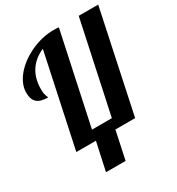

<svg xmlns="http://www.w3.org/2000/svg" viewBox="-220 -887 1134 1230"><g transform="rotate(-30 347.0 -271.5)"><path d="M200.2 207 245.1 0H100.1L245.1 -680.2Q178.7 -652.3 141.8 -596.9Q105 -541.5 105 -460.9Q105 -441.9 107.2 -429.9Q109.4 -418 112.1 -410.9Q114.7 -403.8 116.9 -399.9Q119.1 -396 119.1 -393.1Q93.3 -393.1 73.2 -398.2Q53.2 -403.3 39.6 -414.6Q25.9 -425.8 19 -444.3Q12.2 -462.9 12.2 -490.2Q12.2 -523.4 26.6 -555.7Q41 -587.9 65.9 -616.7Q90.8 -645.5 124.8 -669.9Q158.7 -694.3 197.8 -712.2Q236.8 -730 278.8 -740Q320.8 -750 362.8 -750Q374 -750 383.5 -749.5Q393.1 -749 402.8 -748L258.8 -74.2H405.8L549.8 -748H693.8L535.2 0H389.2L345.2 207Z"/></g></svg>

Font: Lobster
Style: Regular
Weight: 400
Designer: Pablo Impallari
Foundry: Pablo Impallari
Version: Version 1.007; ttfautohint (v1.1) -l 8 -r 50 -G 50 -x 14 -D 